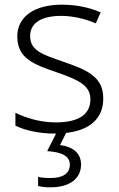

<svg xmlns="http://www.w3.org/2000/svg" viewBox="-20 -562 509 822"><path d="M327 142C327 92 290 66 237 59L263 7C365 -4 423 -56 422 -141C423 -235 348 -264 253 -297C161 -329 109 -345 109 -408C109 -464 158 -494 242 -494C295 -494 349 -480 390 -462L411 -509C365 -529 309 -542 245 -542C129 -542 54 -492 54 -406C54 -313 122 -287 221 -253C317 -220 367 -196 367 -137C367 -76 323 -38 218 -38C155 -38 93 -56 46 -79V-24C85 -5 143 10 217 10H220L182 85C243 89 279 105 279 143C279 182 247 200 198 200C176 200 157 199 143 195V234C156 238 174 240 196 240C278 240 327 203 327 142Z"/></svg>

Font: Noto Sans Malayalam Light
Style: Regular
Weight: 300
Designer: Jelle Bosma - Monotype Design Team
Foundry: Monotype Imaging Inc.
Version: Version 2.104